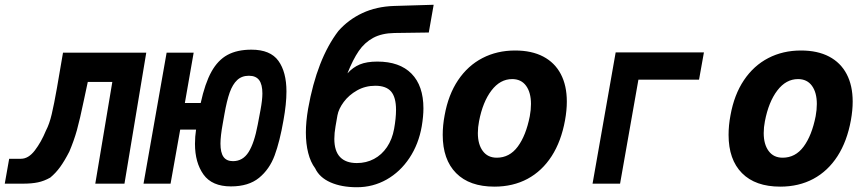

<svg xmlns="http://www.w3.org/2000/svg" viewBox="-20 -771 3640 806"><path d="M18.5 -104.5H68Q99.5 -104.5 126.2 -139.5Q153 -174.5 173 -223Q187.5 -250.5 197.2 -292Q207 -333.5 219 -401.5L244.5 -550H594L502.5 0H380L451.5 -427H348.5L332.5 -352Q315 -268 302.8 -224.2Q290.5 -180.5 271 -134.5Q251 -95.5 232.5 -70Q214 -44.5 191 -25.5Q165.5 -11 139.2 -5.5Q113 0 76 0H0Z M798.5 -167Q798.5 -197 803 -227H736.5L696 0H582.5L679.5 -550H793L756 -338.5H822.5Q840.5 -421 867.5 -469.8Q894.5 -518.5 935 -540.5Q975.5 -562.5 1035.5 -562.5Q1115 -562.5 1148.8 -515.5Q1182.5 -468.5 1182.5 -387Q1182.5 -335 1170 -266Q1154.5 -177 1133 -118.8Q1111.5 -60.5 1067.5 -24.5Q1023.5 11.5 949.5 11.5Q870 11.5 834.2 -38.5Q798.5 -88.5 798.5 -167ZM1062 -248 1073.5 -309Q1081.5 -352 1081.5 -378.5Q1081.5 -416.5 1067.8 -434.8Q1054 -453 1025 -453Q995 -453 975.8 -435Q956.5 -417 944.2 -382.5Q932 -348 922 -291L915 -251.5Q905.5 -199.5 905.5 -168Q905.5 -130.5 918.2 -112.5Q931 -94.5 958 -94.5Q999.5 -94.5 1023.5 -132.5Q1047.5 -170.5 1062 -248Z M1303 -64.5Q1283.5 -90.5 1273.8 -129Q1264 -167.5 1264 -215Q1264 -259 1273.5 -315Q1310.5 -523 1400.5 -641Q1443 -689 1501.5 -716.2Q1560 -743.5 1634 -746L1800.5 -751L1780 -634.5L1635.5 -632.5Q1582.5 -631.5 1546.5 -612Q1510.5 -592.5 1486 -556.8Q1461.5 -521 1438.5 -463Q1461.5 -488.5 1490.5 -500.5Q1519.5 -512.5 1564 -512.5Q1657.5 -512.5 1707.5 -461.8Q1757.5 -411 1757.5 -316Q1757.5 -283 1750.5 -241Q1737.5 -166 1698.8 -107.8Q1660 -49.5 1602.8 -17.2Q1545.5 15 1478.5 15Q1413.5 15 1367.2 -5.5Q1321 -26 1303 -64.5ZM1634.5 -230.5Q1642.5 -275 1642.5 -310Q1642.5 -362.5 1621.8 -386.8Q1601 -411 1555.5 -411Q1513.5 -411 1479 -391.5Q1444.5 -372 1423 -343Q1401.5 -314 1396.5 -286.5L1388.5 -240.5Q1383.5 -212.5 1383.5 -188Q1383.5 -137 1407.5 -111.8Q1431.5 -86.5 1478 -86.5Q1517.5 -86.5 1550 -103.8Q1582.5 -121 1604.5 -153.5Q1626.5 -186 1634.5 -230.5Z M1838.5 -205Q1838.5 -245 1846.5 -287Q1862 -373.5 1903 -434.5Q1944 -495.5 2005.2 -527.2Q2066.5 -559 2142.5 -559Q2212 -559 2260.5 -533.5Q2309 -508 2334.2 -460Q2359.5 -412 2359.5 -344.5Q2359.5 -308 2352 -266.5Q2336 -178 2295.8 -115.5Q2255.5 -53 2194.5 -20.2Q2133.5 12.5 2055.5 12.5Q1951 12.5 1894.8 -44.2Q1838.5 -101 1838.5 -205ZM2204 -283Q2209 -309.5 2209 -334.5Q2209 -382.5 2188.5 -410.8Q2168 -439 2130 -439Q2079.5 -439 2043 -391Q2006.5 -343 1991 -262Q1986 -237 1986 -212.5Q1986 -165 2006.8 -137Q2027.5 -109 2065.5 -109Q2119 -109 2153.5 -155.5Q2188 -202 2204 -283Z M2564.5 -551H2935L2914.5 -436.5H2660L2583 0H2467.5Z M3038.5 -205Q3038.5 -245 3046.5 -287Q3062 -373.5 3103 -434.5Q3144 -495.5 3205.2 -527.2Q3266.5 -559 3342.5 -559Q3412 -559 3460.5 -533.5Q3509 -508 3534.2 -460Q3559.5 -412 3559.5 -344.5Q3559.5 -308 3552 -266.5Q3536 -178 3495.8 -115.5Q3455.5 -53 3394.5 -20.2Q3333.5 12.5 3255.5 12.5Q3151 12.5 3094.8 -44.2Q3038.5 -101 3038.5 -205ZM3404 -283Q3409 -309.5 3409 -334.5Q3409 -382.5 3388.5 -410.8Q3368 -439 3330 -439Q3279.5 -439 3243 -391Q3206.5 -343 3191 -262Q3186 -237 3186 -212.5Q3186 -165 3206.8 -137Q3227.5 -109 3265.5 -109Q3319 -109 3353.5 -155.5Q3388 -202 3404 -283Z"/></svg>

Font: JuliaMono ExtraBoldItalic
Style: Regular
Weight: 800
Italic angle: -9°
Monospace: yes
Designer: cormullion
Foundry: corm
Version: Version 0.049; ttfautohint (v1.8.4)